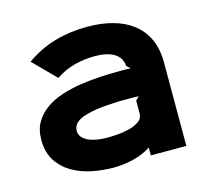

<svg xmlns="http://www.w3.org/2000/svg" viewBox="-96 -751 949 873"><g transform="rotate(-15 379.0 -314.0)"><path d="M680 -391V1H513V-35H511Q476 -12 429.5 -0.5Q383 11 335 11Q288 11 238 1.5Q188 -8 146 -31.5Q104 -55 77 -95Q50 -135 50 -196Q50 -244 70 -278Q90 -312 123.5 -335.5Q157 -359 200.5 -373Q244 -387 291 -394Q338 -401 384.5 -403.5Q431 -406 471 -406Q473 -406 481 -406Q489 -406 498.5 -406Q508 -406 516.5 -405.5Q525 -405 527 -405L510 -421Q507 -461 473.5 -481Q440 -501 383 -501Q335 -501 288 -489Q241 -477 198 -448L95 -552Q160 -598 232 -618.5Q304 -639 385 -639Q449 -639 503 -624.5Q557 -610 596.5 -580Q636 -550 658 -503Q680 -456 680 -391ZM529 -273Q527 -273 521 -273.5Q515 -274 509 -274Q503 -274 497.5 -274Q492 -274 491 -274Q471 -274 450.5 -274Q430 -274 404 -272Q379 -271 353.5 -268.5Q328 -266 305 -261Q257 -251 236.5 -234.5Q216 -218 216 -194Q216 -177 226.5 -164.5Q237 -152 254 -144Q271 -136 294 -132Q317 -128 341 -128Q360 -128 389.5 -130Q419 -132 446.5 -139Q474 -146 493.5 -159.5Q513 -173 513 -197V-257Z"/></g></svg>

Font: TypoPRO Sinkin Sans
Style: 700 Bold
Weight: 700
Designer: Keith Bates
Foundry: K-Type
Version: Sinkin Sans (version 1.0)  by Keith Bates   •   © 2014   www